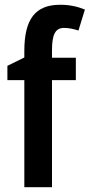

<svg xmlns="http://www.w3.org/2000/svg" viewBox="-20 -785 376 805"><path d="M298 -449V-543H198V-574C198 -641 212 -668 249 -668C270 -668 290 -663 309 -657L336 -745C303 -758 272 -765 232 -765C128 -765 82 -705 82 -571V-544L11 -509V-449H82V0H198V-449Z"/></svg>

Font: Noto Sans Armenian Condensed SemiBold
Style: Regular
Weight: 600
Width: 3
Designer: Monotype Design Team
Foundry: Monotype Imaging Inc.
Version: Version 2.008